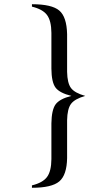

<svg xmlns="http://www.w3.org/2000/svg" viewBox="-20 -700 520 901"><path d="M129.9 -668.9V-680.2Q223.1 -680.2 258.1 -650.6Q293 -621.1 294.9 -540V-362.8Q295.9 -310.1 313.2 -286.9Q330.6 -263.7 379.9 -250Q330.6 -235.8 313.2 -212.4Q295.9 -189 294.9 -136.2V42Q293.5 121.6 258.1 151.4Q222.7 181.2 129.9 181.2V169.9Q180.2 157.7 200.4 130.9Q220.7 104 221.2 46.9V-121.1Q222.2 -184.1 240.7 -210Q259.3 -235.8 314.9 -250Q259.3 -263.7 240.5 -289.1Q221.7 -314.5 221.2 -377.9V-545.9Q220.7 -603 200.4 -629.9Q180.2 -656.7 129.9 -668.9Z"/></svg>

Font: Accordance
Style: Regular
Weight: 400
Version: Version 1.1 (build May 11, 2018) Miklal Software Solutions, 